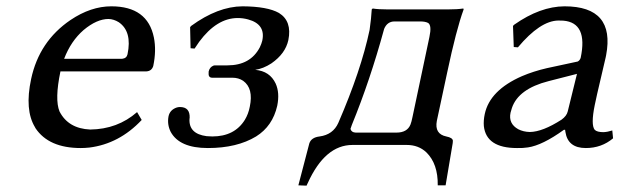

<svg xmlns="http://www.w3.org/2000/svg" viewBox="-20 -459 1970 608"><path d="M183.1 -272.9H367.2Q380.9 -274.4 383.8 -287.1Q398.9 -359.4 356 -388.7Q340.3 -398.4 323.7 -398.9Q286.6 -398.9 244.6 -363.8Q204.6 -329.1 183.1 -272.9ZM414.1 -104 428.7 -79.1Q357.4 -3.4 262.7 8.3Q248.5 9.8 235.8 9.8Q134.3 9.8 92.3 -53.2Q91.3 -55.2 90.8 -56.2Q57.6 -110.8 78.6 -209Q104 -328.1 203.1 -395.5Q267.6 -439 332.5 -439Q447.3 -439 467.3 -340.3Q475.6 -298.8 465.3 -250Q460.4 -233.9 443.4 -232.9H171.4Q152.8 -144 168.5 -106Q196.3 -51.8 265.6 -48.8Q352.1 -49.8 414.1 -104Z M732.9 -401.9Q666.5 -401.9 610.8 -326.7Q603 -315.9 596.2 -305.2L583.5 -306.2L582 -373L585.4 -377Q669.9 -438.5 748 -439Q827.1 -438.5 863.3 -418Q905.3 -392.1 893.1 -332Q883.8 -289.1 839.4 -258.3Q814 -241.7 788.1 -237.8Q834.5 -233.9 853 -194.3Q866.2 -165 857.9 -124Q843.3 -59.6 791 -26.9Q730.5 9.8 638.2 9.8Q548.3 9.8 520.5 -41.5Q508.8 -64.9 513.7 -90.8Q518.1 -111.3 540 -118.7Q545.4 -120.1 549.8 -120.1Q582 -120.1 580.6 -85.4Q580.6 -83.5 580.1 -83Q577.1 -35.2 634.3 -27.8Q643.1 -26.9 652.3 -26.9Q722.7 -26.9 755.4 -79.6Q766.6 -98.1 771 -121.1Q783.2 -179.2 750 -203.1Q735.4 -212.9 715.8 -212.9H651.9Q639.2 -212.9 640.6 -229Q641.1 -231 640.6 -231.9Q643.6 -246.6 656.7 -251.5Q658.7 -252 660.2 -252H700.2Q772.9 -252 802.7 -309.1Q808.1 -320.3 810.5 -330.1Q821.8 -382.3 765.6 -397.5Q749.5 -401.9 732.9 -401.9Z M1089.8 -50.8Q1092.8 -39.6 1106.4 -39.1H1235.4Q1269.5 -39.1 1279.8 -64.5Q1283.2 -73.2 1286.1 -87.9L1339.8 -341.8Q1347.7 -378.4 1335.9 -386.2Q1327.1 -391.1 1310.5 -391.1H1229.5Q1206.1 -391.1 1196.3 -367.2Q1195.8 -365.7 1195.8 -365.2Q1151.9 -204.6 1094.2 -63.5Q1090.8 -54.2 1089.8 -50.8ZM1150.4 -364.3Q1155.8 -402.3 1157.2 -429.2L1160.2 -432.1Q1177.7 -429.2 1207.5 -429.2H1398.4Q1428.2 -429.2 1447.3 -432.1L1448.2 -429.2Q1424.8 -365.2 1396 -229L1363.3 -76.2Q1355.5 -34.7 1393.1 -26.9Q1413.6 -22.9 1414.1 -13.2Q1414.1 -9.3 1413.6 -5.9L1391.1 127.9H1366.2Q1367.2 59.6 1330.1 23.4Q1305.2 0 1268.1 0H1096.2Q1009.3 0 954.6 120.6Q952.6 125 950.7 128.9L924.8 127.9L959.5 -4.9Q965.8 -23.9 992.2 -26.9Q1034.7 -32.7 1051.3 -69.8Q1123.5 -236.3 1150.4 -364.3Z M1807.1 -225.1 1717.3 -202.1Q1621.6 -177.7 1601.1 -117.2Q1598.6 -109.4 1596.7 -102.1Q1589.4 -67.4 1621.1 -49.8Q1637.2 -41.5 1657.7 -41Q1698.2 -41.5 1758.3 -80.1Q1774.4 -91.8 1777.8 -106ZM1769.5 -47.9H1765.6Q1697.8 1 1651.9 7.8Q1635.7 10.3 1617.2 9.8Q1520 9.8 1512.2 -59.6Q1510.7 -77.6 1515.1 -98.1Q1531.2 -173.3 1632.8 -217.8Q1669.4 -233.4 1711.9 -243.2L1809.6 -264.2Q1816.4 -268.1 1818.8 -275.9Q1842.3 -387.2 1763.7 -393.6Q1756.3 -394 1748 -394Q1690.4 -393.1 1620.1 -309.1L1606.9 -310.1L1604.5 -377L1608.4 -380.9Q1690.4 -438.5 1767.6 -439Q1928.7 -439 1899.4 -284.2Q1898.4 -279.8 1897.9 -276.9Q1897 -272.5 1887.2 -231Q1866.7 -144.5 1863.3 -126Q1850.6 -63.5 1863.3 -47.9Q1870.6 -40.5 1891.1 -40.5Q1903.8 -41 1918.9 -45.9L1921.4 -21Q1884.8 9.8 1835 9.8Q1778.3 9.8 1770.5 -41Q1770 -44.9 1769.5 -47.9Z"/></svg>

Font: Linux Biolinum Slanted O
Style: Slanted
Weight: 400
Designer: Philipp H. Poll
Foundry: Philipp H. Poll
Version: Version 1.0.4